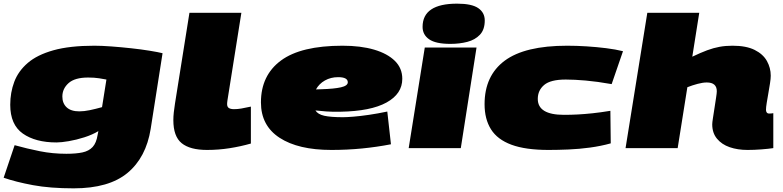

<svg xmlns="http://www.w3.org/2000/svg" viewBox="-28 -810 4281 1050"><path d="M-8 162 52 -16Q120 3 190 17Q260 31 335 31Q388 31 423 23.5Q458 16 478.5 -6Q499 -28 506 -73L510 -93Q477 -73 433 -59Q389 -45 348 -38Q307 -31 281 -31Q166 -31 97 -79.5Q28 -128 28 -237Q28 -304 50 -362.5Q72 -421 123.5 -465.5Q175 -510 264 -535Q353 -560 488 -560Q528 -560 581.5 -556Q635 -552 690 -546Q745 -540 791 -532.5Q837 -525 861 -519L796 -105Q771 51 669.5 135.5Q568 220 375 220Q246 220 152 202.5Q58 185 -8 162ZM554 -375Q539 -378 513.5 -382Q488 -386 454 -386Q381 -386 347 -355.5Q313 -325 313 -282Q313 -245 336.5 -223Q360 -201 406 -201Q432 -201 463 -207.5Q494 -214 530 -224Z M1008 -740H1292L1216 -262Q1215 -255 1214.5 -250Q1214 -245 1214 -241Q1214 -225 1224 -219Q1234 -213 1252 -213Q1271 -213 1291.5 -216.5Q1312 -220 1344 -227V-25Q1288 -9 1227.5 0.5Q1167 10 1104 10Q1011 10 965.5 -27Q920 -64 920 -153Q920 -173 922.5 -196Q925 -219 929 -244Z M2110 -21Q2033 -6 1951.5 2Q1870 10 1784 10Q1603 10 1501 -56.5Q1399 -123 1399 -250Q1399 -398 1508.5 -479Q1618 -560 1845 -560Q1945 -560 2018 -538.5Q2091 -517 2131.5 -477Q2172 -437 2172 -379Q2172 -297 2086 -249.5Q2000 -202 1834 -199Q1790 -198 1756.5 -200.5Q1723 -203 1697 -206Q1710 -185 1745 -177Q1780 -169 1848 -169Q1868 -169 1905 -172Q1942 -175 1990 -182Q2038 -189 2090 -200ZM1821 -388Q1781 -388 1749 -370Q1717 -352 1700 -321Q1707 -321 1714 -321.5Q1721 -322 1729 -322Q1799 -324 1836.5 -332.5Q1874 -341 1874 -360Q1874 -388 1821 -388Z M2472 -790Q2552 -790 2587.5 -765.5Q2623 -741 2623 -698Q2623 -648 2596.5 -620Q2570 -592 2527.5 -581Q2485 -570 2435 -570Q2355 -570 2319 -595Q2283 -620 2283 -663Q2283 -790 2472 -790ZM2207 0 2295 -550H2578L2492 0Z M2972 10Q2846 10 2769 -18.5Q2692 -47 2657 -103Q2622 -159 2622 -240Q2622 -396 2732 -478Q2842 -560 3074 -560Q3125 -560 3180 -556.5Q3235 -553 3287 -546.5Q3339 -540 3379 -530L3317 -350Q3238 -364 3175.5 -369.5Q3113 -375 3066 -375Q2983 -375 2948 -345.5Q2913 -316 2913 -269Q2913 -182 3056 -182Q3095 -182 3132 -184Q3169 -186 3212 -190.5Q3255 -195 3310 -204L3312 -26Q3258 -11 3199 -3Q3140 5 3081.5 7.5Q3023 10 2972 10Z M4161 -209Q4161 -201 4165 -195Q4169 -189 4179 -189Q4189 -189 4201 -191V0Q4175 4 4135.5 7Q4096 10 4060 10Q4006 10 3962.5 -5Q3919 -20 3893 -51.5Q3867 -83 3867 -130Q3867 -140 3871 -165Q3875 -190 3879.5 -220Q3884 -250 3888 -275.5Q3892 -301 3892 -311Q3892 -359 3837 -359Q3816 -359 3787.5 -351.5Q3759 -344 3731 -333L3678 0H3393L3512 -740H3796L3758 -500Q3804 -522 3839 -535Q3874 -548 3907 -554Q3940 -560 3978 -560Q4053 -560 4099 -537Q4145 -514 4166 -476.5Q4187 -439 4187 -396Q4187 -380 4183 -354.5Q4179 -329 4174 -300.5Q4169 -272 4165 -247.5Q4161 -223 4161 -209Z"/></svg>

Font: Georama ExtraExtended Black
Style: Italic
Weight: 900
Width: 8
Italic angle: -9°
Designer: Jean-Baptiste Levee
Foundry: Production Type
Version: Version 1.000